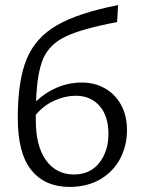

<svg xmlns="http://www.w3.org/2000/svg" viewBox="-20 -731 563 756"><path d="M480 -218Q480 -158 453.5 -107Q427 -56 375.5 -25.5Q324 5 254 5Q157 5 103.5 -61Q50 -127 50 -267Q50 -414 85 -498.5Q120 -583 204 -631.5Q288 -680 445 -711L441 -644Q303 -618 239 -587.5Q175 -557 150.5 -501Q126 -445 122 -332Q159 -367 205 -386.5Q251 -406 303 -406Q352 -406 392.5 -383.5Q433 -361 456.5 -318.5Q480 -276 480 -218ZM407 -203Q407 -274 372 -314Q337 -354 278 -354Q237 -354 194.5 -335Q152 -316 121 -279V-257Q121 -155 161.5 -99.5Q202 -44 271 -44Q335 -44 371 -90Q407 -136 407 -203Z"/></svg>

Font: Ysabeau
Style: Regular
Weight: 400
Designer: Christian Thalmann (Catharsis Fonts)
Version: Version 0.003